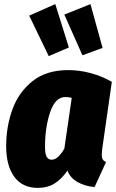

<svg xmlns="http://www.w3.org/2000/svg" viewBox="-20 -894 564 934"><path d="M524 -496 477 -168Q475 -148 475 -141Q475 -127 479.5 -119Q484 -111 496 -106L440 16Q394 12 358 -8Q322 -28 308 -64Q280 -23 245.5 -1.5Q211 20 164 20Q89 20 49.5 -34Q10 -88 10 -183Q10 -278 40.5 -362Q71 -446 138.5 -499.5Q206 -553 312 -553Q366 -553 420.5 -538.5Q475 -524 524 -496ZM199 -180Q199 -144 207.5 -130.5Q216 -117 231 -117Q262 -117 293 -171L329 -418Q314 -422 298 -422Q249 -422 224 -348.5Q199 -275 199 -180ZM249 -874 315 -663 217 -621 122 -818ZM420 -874 479 -661 381 -625 293 -823Z"/></svg>

Font: Fira Sans Condensed Black
Style: Italic
Weight: 900
Width: 3
Italic angle: -8°
Designer: Carrois Corporate & Edenspiekermann AG
Foundry: Carrois Corporate GbR & Edenspiekermann AG
Version: Version 4.203